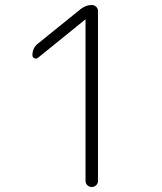

<svg xmlns="http://www.w3.org/2000/svg" viewBox="-20 -750 650 770"><path d="M132 -518Q125 -513 117.5 -516.5Q110 -520 110 -528Q110 -558 132 -575L304 -714Q325 -730 348 -730Q358 -730 365.5 -723Q373 -716 373 -705V-25Q373 -14 365.5 -7Q358 0 348 0Q338 0 330.5 -7Q323 -14 323 -25V-671Q323 -672 322 -672L321 -671Z"/></svg>

Font: Rounded Mplus 1c Light
Style: Regular
Weight: 300
Version: Version 1.059.20150529